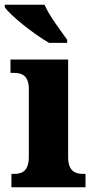

<svg xmlns="http://www.w3.org/2000/svg" viewBox="-35 -786 397 806"><path d="M171 -606H247V-619C220 -657 171 -721 152 -766H-15V-756C8 -721 108 -642 171 -606ZM13 0H324V-56H314C277 -56 251 -71 251 -127V-536H9V-480H25C60 -480 86 -465 86 -413V-128C86 -71 61 -56 24 -56H13Z"/></svg>

Font: Noto Serif Hebrew SemiCondensed ExtraBold
Style: Regular
Weight: 800
Width: 4
Designer: Monotype Design Team
Foundry: Monotype Imaging Inc.
Version: Version 2.004